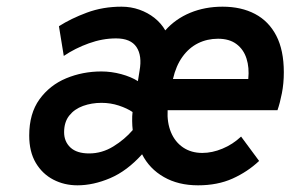

<svg xmlns="http://www.w3.org/2000/svg" viewBox="-20 -543 870 575"><path d="M212 12Q172.5 12 139.8 -5Q107 -22 87.2 -55.2Q67.5 -88.5 67.5 -137Q67.5 -203 98.2 -245.5Q129 -288 178.2 -308.5Q227.5 -329 283.5 -329Q313.5 -329 343 -321Q372.5 -313 393 -300L398 -331.5Q406 -376 388.8 -402Q371.5 -428 327.5 -428Q287 -428 246 -413.2Q205 -398.5 171 -375.5L156.5 -464.5Q192.5 -487.5 240.2 -505.2Q288 -523 344 -523Q372 -523 397.5 -514Q423 -505 443 -489Q463 -473 475 -452Q505.5 -486.5 549.8 -504.8Q594 -523 646.5 -523Q702.5 -523 743.8 -501.2Q785 -479.5 807.5 -436Q830 -392.5 830 -326.5Q830 -293 824.2 -263.8Q818.5 -234.5 811 -213H482Q480 -176 492 -147Q504 -118 528.2 -101.5Q552.5 -85 586 -85Q615.5 -85 646.2 -97.8Q677 -110.5 702 -134L756 -61Q721.5 -28.5 676.5 -8.2Q631.5 12 573 12Q514 12 470.8 -12.8Q427.5 -37.5 405.5 -81Q360.5 -31 310 -9.5Q259.5 12 212 12ZM247 -83.5Q285.5 -83.5 319.5 -104.5Q353.5 -125.5 377.5 -153.5Q376 -165 375.8 -180.5Q375.5 -196 377 -207.5Q361 -218.5 336 -226.8Q311 -235 284 -235Q254.5 -235 228.8 -225.8Q203 -216.5 187.5 -197Q172 -177.5 172 -147Q172 -119 191 -101.2Q210 -83.5 247 -83.5ZM498 -306.5H723.5Q727 -340.5 718.2 -367.8Q709.5 -395 688.2 -411Q667 -427 633 -427Q600.5 -427 573.2 -413.5Q546 -400 526.5 -373Q507 -346 498 -306.5Z"/></svg>

Font: Overpass SemiBold
Style: Italic
Weight: 600
Italic angle: -10°
Designer: Delve Withrington, Dave Bailey, Thomas Jockin
Foundry: Delve Fonts LLC
Version: Version 4.000